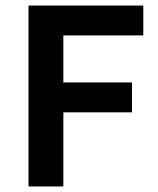

<svg xmlns="http://www.w3.org/2000/svg" viewBox="-20 -674 570 694"><path d="M209 0V-268H457V-376H209V-546H498V-654H83V0Z"/></svg>

Font: Falling Sky
Style: Med
Weight: 500
Designer: Paul D. Hunt
Foundry: Adobe Systems Incorporated
Version: Version 1.02